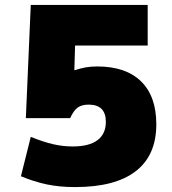

<svg xmlns="http://www.w3.org/2000/svg" viewBox="-20 -750 700 780"><path d="M285 10Q221 10 169.5 -1Q118 -12 65 -34L105 -194Q157 -173 196.5 -164Q236 -155 275 -155Q342 -155 376 -180.5Q410 -206 410 -255Q410 -290 392.5 -307.5Q375 -325 340 -325Q312 -325 295.5 -313Q279 -301 265 -270H85L105 -730H580V-565H285L282 -465H284Q309 -473 329.5 -476.5Q350 -480 375 -480Q491 -480 553 -419.5Q615 -359 615 -245Q615 -119 531.5 -54.5Q448 10 285 10Z"/></svg>

Font: M PLUS 2 Black
Style: Regular
Weight: 900
Designer: Coji Morishita
Foundry: UNDERFOREST DESIGN
Version: Version 1.001